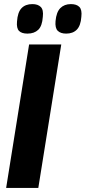

<svg xmlns="http://www.w3.org/2000/svg" viewBox="-20 -917 418 937"><path d="M10 0 122 -700H279L167 0ZM303 -753Q276 -753 262 -766.5Q248 -780 251 -814Q255 -858 274.5 -877.5Q294 -897 326 -897Q354 -897 367.5 -883Q381 -869 377 -835Q374 -792 355 -772.5Q336 -753 303 -753ZM114 -753Q86 -753 73 -766Q60 -779 63 -812Q66 -857 85 -877Q104 -897 138 -897Q165 -897 179 -883Q193 -869 189 -835Q186 -790 166.5 -771.5Q147 -753 114 -753Z"/></svg>

Font: Georama ExtraCondensed Thin
Style: Bold Italic
Weight: 700
Italic angle: -9°
Version: Version 1.001